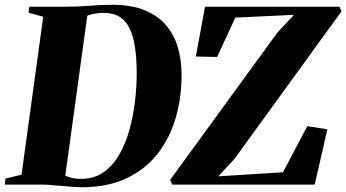

<svg xmlns="http://www.w3.org/2000/svg" viewBox="-40 -771 1446 802"><path d="M82.5 -743H237.5Q288.5 -743 336.5 -747Q384.5 -751 428 -751Q510.5 -751 566.8 -727.2Q623 -703.5 656.2 -662.5Q689.5 -621.5 704 -569.2Q718.5 -517 718.5 -459.5Q718.5 -361 693.2 -276Q668 -191 616.5 -126.5Q565 -62 486.8 -25.5Q408.5 11 303 11Q284.5 11 262 9.2Q239.5 7.5 216.5 5.5Q193.5 3.5 172.5 1.8Q151.5 0 135.5 0H-20L-17 -25L50 -41.5L140.5 -701L79.5 -718ZM230 -17.5 191 -46.5Q213 -43.5 227.2 -38.2Q241.5 -33 257.2 -28.5Q273 -24 300 -24Q354 -24 393.2 -52Q432.5 -80 459 -126.5Q485.5 -173 501.2 -230.8Q517 -288.5 524 -349Q531 -409.5 531 -463.5Q531 -525 524 -572.5Q517 -620 501.5 -652Q486 -684 460 -700.5Q434 -717 395 -717Q370 -717 353.8 -713.8Q337.5 -710.5 327.5 -706.5Q317.5 -702.5 310.5 -698.5L327 -723ZM679 0 671 -20 1119.5 -636 1188 -709 943 -697.5 867 -533 778 -535 816.5 -743H1378L1386 -723L939.5 -107.5L872 -34.5L1142 -51.5L1243.5 -244L1327.5 -231L1274.5 0Z"/></svg>

Font: Merriweather 120pt Black
Style: Italic
Weight: 900
Italic angle: -7.8°
Version: Version 2.101